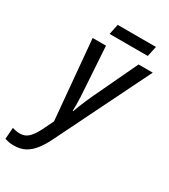

<svg xmlns="http://www.w3.org/2000/svg" viewBox="-310 -783 994 1127"><g transform="rotate(30 187.5 -219.0)"><path d="M-28.3 240.7Q-49.3 240.7 -63.7 237.8Q-78.1 234.9 -90.3 231L-84.5 153.8Q-72.8 157.2 -60.1 159.7Q-47.4 162.1 -32.7 162.1Q2 162.1 25.4 138.7Q48.8 115.2 70.3 72.3L105.5 0L57.1 -537.6H147.5L165.5 -255.9Q167.5 -231.9 168.7 -205.3Q169.9 -178.7 170.2 -153.3Q170.4 -127.9 169.4 -108.4H172.9Q179.2 -126.5 188.5 -149.9Q197.8 -173.3 208.3 -197.5Q218.8 -221.7 227.5 -240.2L368.2 -537.6H464.4L152.8 94.2Q129.9 141.1 104.2 173.8Q78.6 206.5 46.9 223.6Q15.1 240.7 -28.3 240.7ZM131.3 -607.9 146 -677.7H405.3L390.1 -607.9Z"/></g></svg>

Font: Open Sans SemiCondensed Medium
Style: Italic
Weight: 500
Width: 4
Italic angle: -12°
Designer: Monotype Design Team
Foundry: Monotype Imaging Inc.
Version: Version 3.000